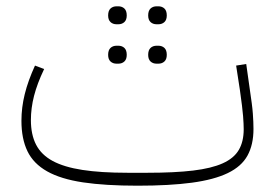

<svg xmlns="http://www.w3.org/2000/svg" viewBox="-20 -577 869 609"><path d="M416 12Q314 12 243.5 1.5Q173 -9 129.5 -33.5Q86 -58 67 -97.5Q48 -137 48 -194Q48 -236 58.5 -278.5Q69 -321 91 -369L120 -358Q98 -312 88 -273Q78 -234 78 -196Q78 -150 94.5 -118Q111 -86 147 -66.5Q183 -47 241.5 -38Q300 -29 384 -29H448Q534 -29 592.5 -36Q651 -43 686.5 -59Q722 -75 737.5 -101.5Q753 -128 753 -167Q753 -183 751 -209Q749 -235 741 -291L729 -369L761 -374L772 -296Q776 -269 778.5 -250Q781 -231 782 -216.5Q783 -202 783.5 -190.5Q784 -179 784 -168Q784 -118 765 -83.5Q746 -49 702.5 -28Q659 -7 588.5 2.5Q518 12 416 12ZM477 -375Q465 -375 457.5 -382Q450 -389 450 -403Q450 -418 457.5 -425Q465 -432 477 -432H482Q494 -432 501.5 -425Q509 -418 509 -403Q509 -389 501.5 -382Q494 -375 482 -375ZM477 -500Q465 -500 457.5 -507Q450 -514 450 -528Q450 -543 457.5 -550Q465 -557 477 -557H482Q494 -557 501.5 -550Q509 -543 509 -528Q509 -514 501.5 -507Q494 -500 482 -500ZM350 -375Q338 -375 330.5 -382Q323 -389 323 -403Q323 -418 330.5 -425Q338 -432 350 -432H355Q367 -432 374.5 -425Q382 -418 382 -403Q382 -389 374.5 -382Q367 -375 355 -375ZM350 -500Q338 -500 330.5 -507Q323 -514 323 -528Q323 -543 330.5 -550Q338 -557 350 -557H355Q367 -557 374.5 -550Q382 -543 382 -528Q382 -514 374.5 -507Q367 -500 355 -500Z"/></svg>

Font: IBM Plex Sans Arabic ExtraLight
Style: Regular
Weight: 200
Designer: Mike Abbink, Paul van der Laan, Pieter van Rosmalen, Wael Morcos, Khajak Apelian
Foundry: Bold Monday
Version: Version 1.1